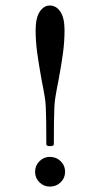

<svg xmlns="http://www.w3.org/2000/svg" viewBox="-20 -651 384 700"><path d="M215.3 -541.5Q215.3 -500 209.7 -458Q204.1 -416 194.3 -363.8Q189.5 -337.9 186.3 -322Q183.1 -306.2 181.2 -292.2Q179.2 -278.3 178.2 -259Q177.2 -239.7 176.8 -208.3Q176.3 -176.8 176.3 -125Q176.3 -118.2 162.1 -118.2Q148.9 -118.2 148.9 -125Q148.9 -176.8 148.4 -208.3Q147.9 -239.7 147 -259Q146 -278.3 144 -292.2Q142.1 -306.2 138.9 -322Q135.7 -337.9 130.9 -363.8Q121.6 -416 115.7 -458Q109.9 -500 109.9 -541.5Q109.9 -585.4 124.8 -608.2Q139.6 -630.9 161.6 -630.9Q185.1 -630.9 200.2 -608.2Q215.3 -585.4 215.3 -541.5ZM217.3 -24.4Q217.3 -2 201.2 13.7Q185.1 29.3 161.6 29.3Q139.6 29.3 123.8 13.7Q107.9 -2 107.9 -24.4Q107.9 -47.4 123.8 -63.2Q139.6 -79.1 161.6 -79.1Q185.1 -79.1 201.2 -63.2Q217.3 -47.4 217.3 -24.4Z"/></svg>

Font: Scheherazade New Rohingya
Style: Regular
Weight: 400
Designer: SIL International
Foundry: SIL International
Version: Version 3.000 ; LngRng